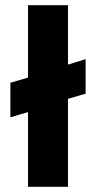

<svg xmlns="http://www.w3.org/2000/svg" viewBox="-20 -720 390 740"><path d="M88 0V-288L20 -268V-401L88 -421V-700H242V-471L310 -492V-359L242 -339V0Z"/></svg>

Font: Rethink Sans ExtraBold
Style: Regular
Weight: 800
Designer: The Rethink Sans project authors (Hans Thiessen). DM Sans designed by Colophon Foundry.
Foundry: Rethink Communications LLC
Version: Version 1.001